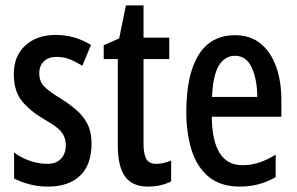

<svg xmlns="http://www.w3.org/2000/svg" viewBox="-20 -745 1096 709"><path d="M318 -215Q318 -136 275.5 -96Q233 -56 158 -56Q120 -56 88.5 -64.5Q57 -73 32 -86V-182Q55 -164 88 -152Q121 -140 155 -140Q187 -140 205 -158.5Q223 -177 223 -209Q223 -237 207 -257.5Q191 -278 142 -305Q90 -336 60.5 -372.5Q31 -409 31 -472Q31 -538 73.5 -577Q116 -616 186 -616Q256 -616 316 -579L284 -502Q262 -516 239 -525.5Q216 -535 189 -535Q159 -535 142 -518.5Q125 -502 125 -474Q125 -446 141.5 -427.5Q158 -409 206 -380Q239 -359 264 -337Q289 -315 303.5 -286Q318 -257 318 -215Z M557 -140Q570 -140 583.5 -143Q597 -146 612 -152V-75Q574 -56 527 -56Q468 -56 441.5 -93.5Q415 -131 415 -208V-527H363V-578L420 -603L445 -725H510V-606H605V-527H510V-214Q510 -177 520 -158.5Q530 -140 557 -140Z M848 -615Q905 -615 943 -583.5Q981 -552 1000 -498Q1019 -444 1019 -375V-314H762Q764 -135 875 -135Q906 -135 936 -144.5Q966 -154 998 -174V-91Q939 -56 866 -56Q795 -56 751.5 -91.5Q708 -127 688 -189.5Q668 -252 668 -332Q668 -470 713.5 -542.5Q759 -615 848 -615ZM848 -539Q810 -539 788 -502.5Q766 -466 763 -387H930Q930 -450 910 -494.5Q890 -539 848 -539Z"/></svg>

Font: Noto Sans Malayalam UI ExtraCondensed Medium
Style: Regular
Weight: 500
Width: 2
Designer: Jelle Bosma - Monotype Design Team
Foundry: Monotype Imaging Inc.
Version: Version 2.104; ttfautohint (v1.8.4.7-5d5b)